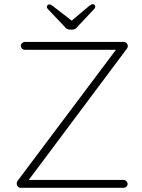

<svg xmlns="http://www.w3.org/2000/svg" viewBox="-20 -901 683 921"><path d="M592 -19Q592 -11 586 -5.5Q580 0 572 0H80Q71 0 65.5 -6.5Q60 -13 60 -21Q60 -28 64 -33L536 -662H100Q92 -662 86 -667.5Q80 -673 80 -681Q80 -689 86 -694.5Q92 -700 100 -700H570Q582 -700 587.5 -694Q593 -688 593 -680Q593 -673 589 -668L118 -38H572Q580 -38 586 -32Q592 -26 592 -19ZM437 -869Q437 -863 431 -857L350 -771Q342 -759 326 -759H316Q300 -759 292 -771L211 -856Q205 -862 205 -868Q205 -873 208.5 -876.5Q212 -880 217 -880Q224 -880 236 -870L324 -802L406 -871Q418 -881 425 -881Q430 -881 433.5 -877.5Q437 -874 437 -869Z"/></svg>

Font: Quicksand Light
Style: Regular
Weight: 300
Designer: Andrew Paglinawan
Foundry: Andrew Paglinawan
Version: Version 3.000